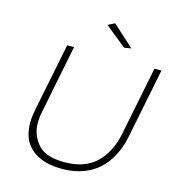

<svg xmlns="http://www.w3.org/2000/svg" viewBox="-127 -1005 1028 1115"><g transform="rotate(15 386.5 -448.0)"><path d="M514.5 -772 386.5 -875 427.5 -895.5 556 -779ZM344.5 1Q197 1 132.5 -88.5Q100 -135.5 100 -212.5Q100 -243.5 108 -286.5L191.5 -700H232.5L150 -286.5Q143 -254.5 143 -220.5Q143 -149 189.8 -94.5Q236.5 -40 349.5 -40Q472.5 -40 541.2 -106Q610 -172 633 -286.5L716 -700H758L675 -286.5Q659 -201.5 618 -137Q529.5 1 344.5 1Z"/></g></svg>

Font: Argentum Sans ExtraLight
Style: Italic
Weight: 200
Italic angle: -11°
Designer: Julieta Ulanovsky (font), Cristiano Sobral (main changes and remaster)
Foundry: Julieta Ulanovsky (font), Cristiano Sobral (main changes and remaster)
Version: Version 2.007;June 15, 2022;FontCreator 14.0.0.2814 64-bit; 